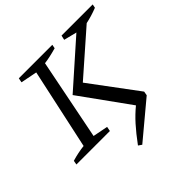

<svg xmlns="http://www.w3.org/2000/svg" viewBox="-226 -832 1224 1224"><g transform="rotate(-45 386.5 -220.0)"><path d="M-11 0 -6 -28Q51 -45 105 -51L223 -596L112 -618L118 -648H420L415 -622Q379 -612 353 -606.5Q327 -601 304 -598L195 -51L297 -31L291 0ZM375 208 352 192Q400 127 440 82.5Q480 38 524 2L285 -330L584 -595L496 -617L503 -648H784L779 -623Q723 -601 673 -591L387 -340L623 -23L618 5Z"/></g></svg>

Font: Piazzolla SC
Style: Italic
Weight: 400
Italic angle: -11.3°
Designer: Juan Pablo del Peral
Foundry: Huerta Tipografica
Version: Version 1.330